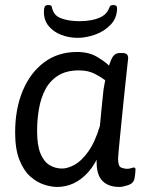

<svg xmlns="http://www.w3.org/2000/svg" viewBox="-20 -735 585 761"><path d="M285 -529Q332 -529 364 -510Q396 -491 412 -475Q417 -490 422 -501Q427 -512 435 -518.5Q443 -525 457 -525H463Q478 -525 483 -519.5Q488 -514 488 -504Q488 -504 485 -477Q482 -450 477.5 -407.5Q473 -365 468 -316Q463 -267 458.5 -221.5Q454 -176 451 -145Q448 -114 448 -107Q448 -76 460 -71Q472 -66 484 -66Q493 -66 499.5 -68.5Q506 -71 511 -71Q517 -71 517 -64Q517 -63 516.5 -53.5Q516 -44 513 -27Q509 -8 487.5 -1Q466 6 453 6Q410 6 386.5 -17.5Q363 -41 363 -92V-141L378 -135Q358 -84 330 -53Q302 -22 271 -8Q240 6 207 6Q183 6 154 -3.5Q125 -13 99 -36.5Q73 -60 56.5 -102.5Q40 -145 40 -210Q40 -303 70 -375Q100 -447 155 -488Q210 -529 285 -529ZM293 -456Q243 -456 210.5 -435.5Q178 -415 160 -381Q142 -347 134.5 -304Q127 -261 127 -216Q127 -159 140.5 -126.5Q154 -94 176.5 -80.5Q199 -67 226 -67Q248 -67 275 -81.5Q302 -96 329 -133Q356 -170 376 -236Q379 -269 382 -299Q385 -329 387 -348Q389 -367 389 -367Q390 -380 392.5 -392.5Q395 -405 397 -417Q383 -428 356.5 -442Q330 -456 293 -456ZM430 -715Q444 -715 444 -703Q444 -664 419 -637.5Q394 -611 357.5 -598Q321 -585 288 -585Q254 -585 223.5 -596.5Q193 -608 173.5 -631Q154 -654 154 -688Q154 -701 157 -708Q160 -715 171 -715Q184 -715 185 -708.5Q186 -702 191 -690Q200 -669 229 -660Q258 -651 295 -651Q319 -651 341 -655Q363 -659 380 -667.5Q397 -676 406 -690Q413 -702 415 -708.5Q417 -715 430 -715Z"/></svg>

Font: Asap VF Beta
Style: Italic
Weight: 400
Italic angle: -6°
Designer: Pablo Cosgaya
Foundry: Pablo Cosgaya
Version: Version 1.007